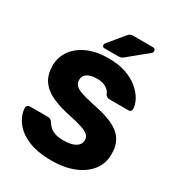

<svg xmlns="http://www.w3.org/2000/svg" viewBox="-212 -1037 1086 1179"><g transform="rotate(30 331.5 -447.5)"><path d="M331 10Q231 10 165 -18.5Q99 -47 65 -93Q31 -139 29 -191Q29 -199 35.5 -205.5Q42 -212 51 -212H177Q191 -212 198.5 -207Q206 -202 212 -194Q220 -179 234.5 -165Q249 -151 273 -142.5Q297 -134 331 -134Q389 -134 418.5 -152Q448 -170 448 -201Q448 -224 432 -238Q416 -252 380.5 -263.5Q345 -275 286 -287Q210 -303 156.5 -328.5Q103 -354 75 -395.5Q47 -437 47 -499Q47 -560 81.5 -608Q116 -656 178 -683Q240 -710 325 -710Q394 -710 446.5 -692Q499 -674 535 -644Q571 -614 589.5 -580.5Q608 -547 609 -515Q609 -507 603.5 -500.5Q598 -494 588 -494H456Q445 -494 437 -498Q429 -502 423 -511Q417 -533 391.5 -549.5Q366 -566 325 -566Q281 -566 256.5 -550.5Q232 -535 232 -503Q232 -483 245.5 -468Q259 -453 290.5 -442Q322 -431 377 -419Q468 -402 524 -376.5Q580 -351 606.5 -310.5Q633 -270 633 -209Q633 -141 594 -92Q555 -43 487.5 -16.5Q420 10 331 10ZM270 -750Q254 -750 254 -766Q254 -774 259 -779L347 -886Q357 -898 364 -901.5Q371 -905 384 -905H524Q543 -905 543 -885Q543 -878 538 -873L405 -764Q397 -757 389 -753.5Q381 -750 367 -750Z"/></g></svg>

Font: Rubik
Style: Bold
Weight: 700
Designer: Hubert and Fischer
Foundry: Hubert and Fischer
Version: Version 2.300;gftools[0.9.30]